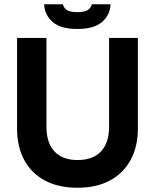

<svg xmlns="http://www.w3.org/2000/svg" viewBox="-20 -868 727 901"><path d="M343 13Q254 13 190.5 -21Q127 -55 93.5 -117.5Q60 -180 60 -265V-690H198V-273Q198 -198 235.5 -157.5Q273 -117 344 -117Q416 -117 454 -157.5Q492 -198 492 -273V-690H627V-265Q627 -180 593 -117.5Q559 -55 496 -21Q433 13 343 13ZM343 -732Q266 -732 228 -764Q190 -796 187 -848H275Q279 -831 294 -821Q309 -811 343 -811Q377 -811 392 -821Q407 -831 411 -848H499Q496 -796 458 -764Q420 -732 343 -732Z"/></svg>

Font: Radio Canada Big SemiBold
Style: Regular
Weight: 600
Designer: Étienne Aubert Bonn
Foundry: Coppers and Brasses
Version: Version 1.001